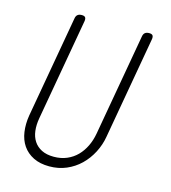

<svg xmlns="http://www.w3.org/2000/svg" viewBox="-110 -820 820 919"><g transform="rotate(15 300.0 -360.0)"><path d="M152 -705Q154 -718 161.5 -724Q169 -730 182 -730Q195 -730 199.5 -724Q204 -718 202 -705L113 -200Q107 -166 110.5 -137Q114 -108 128 -86.5Q142 -65 166.5 -52.5Q191 -40 227 -40Q263 -40 292 -52.5Q321 -65 342 -86.5Q363 -108 377 -137Q391 -166 397 -200L486 -705Q488 -718 495.5 -724Q503 -730 516 -730Q529 -730 533.5 -724Q538 -718 536 -705L447 -200Q440 -157 420 -118.5Q400 -80 370.5 -51.5Q341 -23 302.5 -6.5Q264 10 218 10Q172 10 139 -6.5Q106 -23 86.5 -51.5Q67 -80 61.5 -118.5Q56 -157 63 -200Z"/></g></svg>

Font: Maple Mono NL Thin
Style: Italic
Weight: 250
Italic angle: -10°
Monospace: yes
Designer: subframe7536
Version: Version 7.000